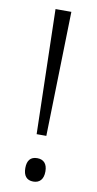

<svg xmlns="http://www.w3.org/2000/svg" viewBox="-84 -752 403 800"><g transform="rotate(10 117.0 -352.0)"><path d="M138 -187 151 -714H84L97 -187ZM75 -40C75 -8 89 10 117 10C144 10 160 -7 160 -40C160 -73 144 -89 117 -89C89 -89 75 -72 75 -40Z"/></g></svg>

Font: Noto Sans Gujarati UI SemiCondensed Light
Style: Regular
Weight: 300
Width: 4
Designer: Jelle Bosma - Monotype Design Team, Universal Thirst
Foundry: Monotype Imaging Inc.
Version: Version 2.106